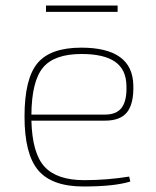

<svg xmlns="http://www.w3.org/2000/svg" viewBox="-20 -665 567 697"><path d="M407 -622H147V-645H407ZM361 -227H94Q97 -108 142 -59.5Q187 -11 286 -11Q369 -11 449 -24L453 -6Q395 12 283 12Q169 12 119 -46.5Q69 -105 69 -242Q69 -379 116 -435.5Q163 -492 275 -492Q461 -492 464 -356Q466 -290 442 -258.5Q418 -227 361 -227ZM94 -249H361Q404 -249 422.5 -275Q441 -301 439 -354Q438 -413 397.5 -441Q357 -469 276 -469Q177 -469 136 -419.5Q95 -370 94 -249Z"/></svg>

Font: Exo 2.0 Thin
Style: Regular
Weight: 250
Designer: Natanael Gama
Version: Version 1.001;PS 001.001;hotconv 1.0.70;makeotf.lib2.5.58329